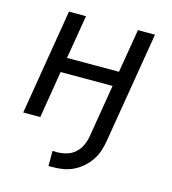

<svg xmlns="http://www.w3.org/2000/svg" viewBox="-109 -610 819 914"><g transform="rotate(15 300.0 -152.5)"><path d="M214 215V141H236Q259 141 282.5 134.5Q306 128 324.5 111.5Q343 95 353 73Q363 51 367 28L410 -232H154L116 0H32L118 -520H202L166 -305H422L458 -520H542L451 28Q447 53 439 77.5Q431 102 416 124.5Q401 147 380.5 165Q360 183 336.5 194.5Q313 206 287 210.5Q261 215 236 215Z"/></g></svg>

Font: Iosevka Extended
Style: Italic
Weight: 400
Width: 7
Italic angle: -9°
Monospace: yes
Designer: Belleve Invis
Foundry: Belleve Invis
Version: Version 32.5.0; ttfautohint (v1.8.4)